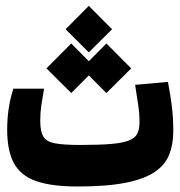

<svg xmlns="http://www.w3.org/2000/svg" viewBox="-20 -642 626 666"><path d="M248.5 4.9Q158.7 4.9 105.2 -13.9Q51.8 -32.7 28.3 -75.9Q4.9 -119.1 4.9 -192.4Q4.9 -268.6 26.4 -334.5H132.8Q126.5 -298.8 123 -274.2Q119.6 -249.5 119.6 -223.1Q119.6 -187 129.9 -168.9Q140.1 -150.9 169.9 -145Q199.7 -139.2 258.3 -139.2Q326.2 -139.2 366.9 -142.8Q407.7 -146.5 428.7 -155.3Q449.7 -164.1 456.8 -179.4Q463.9 -194.8 463.9 -218.8Q463.9 -247.6 459.7 -275.4Q455.6 -303.2 448.7 -347.7L562.5 -357.9Q571.8 -309.1 576.4 -271Q581.1 -232.9 581.1 -187Q581.1 -141.6 567.1 -106Q553.2 -70.3 517.1 -45.7Q481 -21 416 -8.1Q351.1 4.9 248.5 4.9ZM349.1 -319.3 288.1 -380.4 227.1 -319.3 141.1 -404.8 227.1 -491.2 288.1 -429.7 349.1 -491.2 435.1 -404.8ZM288.1 -460.4 207.5 -540.5 288.1 -621.6 368.7 -540.5Z"/></svg>

Font: Cascadia Mono
Style: Bold
Weight: 700
Monospace: yes
Designer: Aaron Bell
Foundry: Saja Typeworks
Version: Version 2404.023; ttfautohint (v1.8.4)